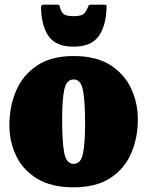

<svg xmlns="http://www.w3.org/2000/svg" viewBox="-20 -779 628 819"><path d="M20 -245Q20 -325 48.8 -392Q77.5 -459 138 -499.5Q198.5 -540 294 -540Q389.5 -540 450 -501.8Q510.5 -463.5 539.2 -401.8Q568 -340 568 -270Q568 -190 539.2 -124.2Q510.5 -58.5 450 -19.2Q389.5 20 294 20Q198.5 20 138 -17Q77.5 -54 48.8 -114.5Q20 -175 20 -245ZM245 -270Q245 -173.5 254 -126.8Q263 -80 294 -80Q325 -80 334 -124.2Q343 -168.5 343 -250Q343 -347 334 -393.5Q325 -440 294 -440Q263 -440 254 -396Q245 -352 245 -270ZM294 -580Q218.5 -580 187.2 -624.8Q156 -669.5 155 -749.5Q155 -759 166.5 -759H226Q234 -759 235 -751Q237.5 -736 247.5 -723Q257.5 -710 294 -710Q328.5 -710 338.8 -721.5Q349 -733 353.5 -744.5Q356 -751.5 357.8 -755.2Q359.5 -759 368.5 -759H424.5Q432.5 -759 433.8 -756.8Q435 -754.5 434.5 -747Q432.5 -668.5 400.5 -624.2Q368.5 -580 294 -580Z"/></svg>

Font: Besley* Narrow Fatface
Style: Regular
Weight: 900
Width: 4
Designer: Owen Earl
Foundry: indestructible type*
Version: Version 3.000; ttfautohint (v1.8.3)